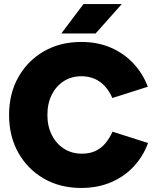

<svg xmlns="http://www.w3.org/2000/svg" viewBox="-20 -920 769 952"><path d="M383 12Q278 12 197.5 -34.5Q117 -81 71 -162.5Q25 -244 25 -350Q25 -456 71 -537.5Q117 -619 197.5 -665.5Q278 -712 383 -712Q464 -712 529 -684Q594 -656 641 -606Q688 -556 713 -490L537 -434Q523 -467 501 -491.5Q479 -516 449.5 -529Q420 -542 383 -542Q334 -542 296 -517.5Q258 -493 236.5 -450Q215 -407 215 -350Q215 -294 237 -250.5Q259 -207 297.5 -182.5Q336 -158 386 -158Q425 -158 453.5 -171.5Q482 -185 502.5 -209.5Q523 -234 538 -267L714 -211Q690 -145 643 -94.5Q596 -44 530 -16Q464 12 383 12ZM284 -754 394 -900H584L454 -754Z"/></svg>

Font: Figtree Light Black
Style: Regular
Weight: 900
Version: Version 2.000